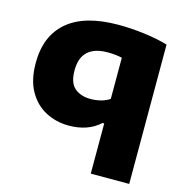

<svg xmlns="http://www.w3.org/2000/svg" viewBox="-113 -663 953 989"><g transform="rotate(15 363.5 -169.0)"><path d="M458.5 220V-47.5H449.5Q386.5 10.5 284 10.5Q217 10.5 161 -18.8Q105 -48 71 -107.5Q37 -167 37 -258Q37 -403 128.5 -480.2Q220 -557.5 399.5 -557.5Q465 -557.5 536.8 -548.5Q608.5 -539.5 663.5 -523V220ZM357.5 -151Q384 -151 410.5 -157.5Q437 -164 458.5 -178.5V-398Q443.5 -401.5 423.8 -403.8Q404 -406 381 -406Q312 -406 276 -373Q240 -340 240 -272.5Q240 -206.5 272 -178.8Q304 -151 357.5 -151Z"/></g></svg>

Font: Encode Sans Expanded Expanded ExtraBold
Style: Regular
Weight: 800
Width: 7
Designer: Multiple Designers
Foundry: Impallari Type
Version: Version 3.000; ttfautohint (v1.8.3) -l 8 -r 50 -G 200 -x 14 